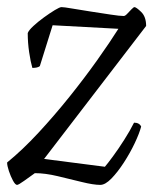

<svg xmlns="http://www.w3.org/2000/svg" viewBox="-26 -520 454 540"><path d="M22 0Q17 0 10.5 -12Q4 -24 -1 -39Q-6 -54 -6 -63Q37 -98 82 -146.5Q127 -195 169.5 -248Q212 -301 247.5 -351Q283 -401 307 -439L122 -449L86 -334Q80 -329 65 -329Q60 -346 56 -373Q52 -400 52 -427Q55 -435 68 -447Q81 -459 97.5 -471Q114 -483 128 -491.5Q142 -500 147 -500Q154 -500 177 -496Q200 -492 229.5 -487.5Q259 -483 285 -479Q311 -475 322 -475Q326 -475 332 -481.5Q338 -488 344 -494Q350 -500 352 -500Q357 -500 371 -486.5Q385 -473 385 -447L98 -73L269 -51Q276 -59 291.5 -80Q307 -101 323.5 -127Q340 -153 351 -175Q366 -175 371 -164Q366 -145 353 -117.5Q340 -90 322.5 -63Q305 -36 287.5 -18Q270 0 256 0Q237 0 204.5 -8Q172 -16 136.5 -24.5Q101 -33 72 -33Q58 -23 42 -11.5Q26 0 22 0Z"/></svg>

Font: Texturina 72pt 72pt ExtraLight
Style: Italic
Weight: 200
Italic angle: -11°
Designer: Guillermo Torres Carreño
Foundry: Omnibus-Type
Version: Version 1.002; ttfautohint (v1.8.3)